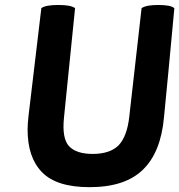

<svg xmlns="http://www.w3.org/2000/svg" viewBox="-20 -735 727 778"><path d="M284.2 -702.1Q274.4 -709 257.8 -711.9Q241.2 -714.8 215.8 -714.8Q191.4 -714.8 174.8 -711.9Q157.2 -709 147.5 -702.1Q129.9 -556.6 95.7 -266.6Q93.8 -250 92.8 -236.3Q91.8 -223.6 91.8 -210Q91.8 -96.7 150.4 -37.1Q209 23.4 342.8 23.4Q487.3 23.4 559.6 -47.9Q631.8 -118.2 644.5 -259.8Q659.2 -407.2 686.5 -702.1Q677.7 -709 662.1 -711.9Q645.5 -714.8 621.1 -714.8Q597.7 -714.8 581.1 -711.9Q564.5 -709 553.7 -702.1Q537.1 -555.7 503.9 -262.7Q495.1 -182.6 460.9 -146.5Q425.8 -111.3 355.5 -111.3Q289.1 -111.3 259.8 -142.6Q230.5 -173.8 239.3 -258.8Q253.9 -406.2 284.2 -702.1Z"/></svg>

Font: cl
Style: Bold Italic
Weight: 400
Designer: Mitja Miklavcic
Version: Version 7.504; 2011; Build 1022